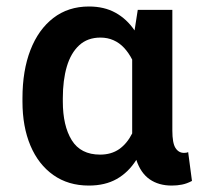

<svg xmlns="http://www.w3.org/2000/svg" viewBox="-20 -558 632 588"><path d="M252 10.3Q189 10.3 143.3 -22Q97.7 -54.2 73.2 -112.1Q48.8 -169.9 48.8 -247.1V-257.3Q48.8 -341.8 73.2 -404.8Q97.7 -467.8 143.3 -502.9Q189 -538.1 252.4 -538.1Q299.3 -538.1 333.7 -519Q368.2 -500 392.1 -464.8L401.9 -527.8H507.8V-158.2Q507.8 -120.1 517.3 -105Q526.9 -89.8 543.5 -89.8Q546.9 -89.8 550.3 -90.3Q553.7 -90.8 556.2 -92.3L567.9 -3.9Q552.2 4.4 537.4 7.3Q522.5 10.3 505.9 10.3Q465.8 10.3 438.2 -9Q410.6 -28.3 397.5 -68.4Q373 -29.8 337.4 -9.8Q301.8 10.3 252 10.3ZM286.6 -84.5Q320.8 -84.5 345 -101.3Q369.1 -118.2 384.8 -149.4V-375.5Q374 -396.5 359.9 -411.6Q345.7 -426.8 327.6 -434.8Q309.6 -442.9 287.6 -442.9Q248 -442.9 222.4 -419.2Q196.8 -395.5 184.6 -354Q172.4 -312.5 172.4 -257.3V-247.1Q172.4 -172.9 199.7 -128.7Q227.1 -84.5 286.6 -84.5Z"/></svg>

Font: Roboto Slab LO Medium
Style: Regular
Weight: 500
Designer: Google
Version: Version 2.000